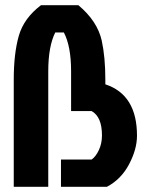

<svg xmlns="http://www.w3.org/2000/svg" viewBox="-20 -720 548 740"><path d="M373 -198Q373 -270 333 -292H254V-445Q254 -542 226 -595H193Q166 -541 166 -445V0H33V-413Q33 -514 52.5 -582Q72 -650 138 -700H282Q355 -639 372 -564Q386 -500 386 -413V-395Q508 -355 508 -197Q508 -145 477.5 -87Q447 -29 392 0H215V-105H333Q349 -116 361 -141.5Q373 -167 373 -198Z"/></svg>

Font: Jockey One
Style: Regular
Weight: 400
Designer: TypeTogether
Foundry: TypeTogether
Version: Version 1.002